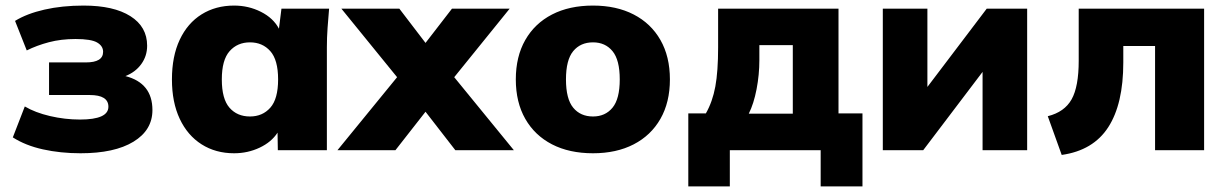

<svg xmlns="http://www.w3.org/2000/svg" viewBox="-20 -539 4401 689"><path d="M269 11Q197 11 134 -3Q71 -17 26 -46L69 -157Q106 -135 159.5 -122.5Q213 -110 267 -110Q369 -110 369 -156Q369 -198 302 -198H156V-315H288Q350 -315 350 -353Q350 -374 328.5 -386.5Q307 -399 251 -399Q199 -399 155.5 -387.5Q112 -376 76 -358L34 -464Q76 -490 139.5 -504.5Q203 -519 280 -519Q388 -519 448 -481Q508 -443 508 -375Q508 -338 487 -309Q466 -280 430 -266Q527 -241 527 -144Q527 -72 459 -30.5Q391 11 269 11Z M820 11Q754 11 703.5 -21Q653 -53 625 -112.5Q597 -172 597 -254Q597 -337 625 -396.5Q653 -456 703.5 -487.5Q754 -519 820 -519Q872 -519 916.5 -496.5Q961 -474 981 -436L990 -508H1161Q1158 -474 1155.5 -439Q1153 -404 1153 -370V0H977L976 -63Q954 -29 911.5 -9Q869 11 820 11ZM877 -121Q922 -121 950 -152.5Q978 -184 978 -254Q978 -324 950 -355.5Q922 -387 877 -387Q832 -387 804 -355.5Q776 -324 776 -254Q776 -184 803.5 -152.5Q831 -121 877 -121Z M1191 0 1405 -262 1205 -508H1413L1507 -385L1602 -508H1809L1610 -262L1824 0H1614L1507 -138L1399 0Z M2108 11Q2023 11 1961 -21Q1899 -53 1865 -112.5Q1831 -172 1831 -254Q1831 -336 1865 -395.5Q1899 -455 1961 -487Q2023 -519 2108 -519Q2192 -519 2254 -487Q2316 -455 2350 -395.5Q2384 -336 2384 -254Q2384 -172 2350 -112.5Q2316 -53 2254 -21Q2192 11 2108 11ZM2108 -121Q2152 -121 2178 -152.5Q2204 -184 2204 -254Q2204 -324 2178 -355.5Q2152 -387 2108 -387Q2063 -387 2037 -355.5Q2011 -324 2011 -254Q2011 -184 2037 -152.5Q2063 -121 2108 -121Z M2450 130V-132H2513Q2537 -174 2547 -228.5Q2557 -283 2557 -369V-508H2989V-132H3075V130H2925V0H2599V130ZM2667 -131H2825V-377H2705V-323Q2705 -271 2695 -219Q2685 -167 2667 -131Z M3148 0V-508H3308V-227L3521 -508H3666V0H3506V-281L3293 0Z M3790 17 3740 -122Q3800 -137 3825.5 -182.5Q3851 -228 3851 -321V-508H4301V0H4125V-374H4011V-315Q4011 -166 3957 -82.5Q3903 1 3790 17Z"/></svg>

Font: Mulish Black
Style: Regular
Weight: 900
Designer: Vernon Adams
Foundry: Vernon Adams
Version: Version 3.603; ttfautohint (v1.8.3)